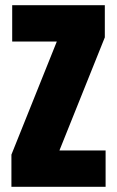

<svg xmlns="http://www.w3.org/2000/svg" viewBox="-20 -720 451 740"><path d="M24 0V-124L199 -560H27V-700H384V-576L209 -140H387V0Z"/></svg>

Font: Tektur Condensed
Style: Bold
Weight: 700
Width: 3
Designer: Adam Jagosz
Foundry: Adam Jagosz
Version: Version 1.005;gftools[0.9.30]